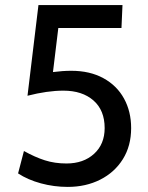

<svg xmlns="http://www.w3.org/2000/svg" viewBox="-20 -720 581 754"><path d="M495 -217Q495 -147 462.5 -95Q430 -43 373.5 -14.5Q317 14 246 14Q192 14 140.5 0Q89 -14 51 -39L74 -127Q117 -103 156 -90.5Q195 -78 241 -78Q308 -78 349.5 -116Q391 -154 391 -217Q391 -287 347 -325.5Q303 -364 229 -364Q166 -364 88 -344L131 -700H461L457 -610H209L188 -437Q226 -442 260 -442Q333 -442 386 -413Q439 -384 467 -333Q495 -282 495 -217Z"/></svg>

Font: Cabin
Style: Regular
Weight: 400
Designer: Pablo Impallari
Foundry: Pablo Impallari. http://www.impallari.com Igino Marini. http://www.ikern.com
Version: Version 2.200